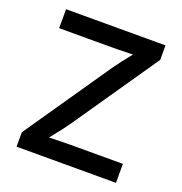

<svg xmlns="http://www.w3.org/2000/svg" viewBox="-131 -842 906 956"><g transform="rotate(20 322.5 -364.0)"><path d="M60.1 0H586.9V-100.6H342.3C293.5 -100.6 245.1 -100.1 196.3 -98.1C225.1 -133.3 252.9 -168.9 277.8 -204.6L584.5 -650.9V-727.5H57.6V-627H305.2C352.5 -627 400.4 -627.4 448.2 -629.4C420.9 -596.2 395 -563 372.1 -530.3L60.1 -76.2Z"/></g></svg>

Font: Raveo Medium
Style: Regular
Weight: 500
Designer: Jakub Foglar, Rasmus Andersson (Inter)
Foundry: Jakubfoglar.com
Version: Version 1.100;Glyphs 3.2.3 (3260)